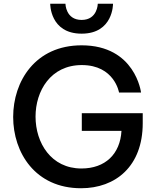

<svg xmlns="http://www.w3.org/2000/svg" viewBox="-20 -991 825 1021"><path d="M414 -812C583 -812 581 -971 581 -971H500C500 -971 499 -885 414 -885C329 -885 328 -971 328 -971H247C247 -971 245 -812 414 -812ZM411 10C595 10 739 -107 739 -336V-389H415V-295H626C619 -172 540 -95 413 -95C252 -95 169 -231 169 -371C169 -507 249 -645 415 -645C589 -645 613 -499 613 -499H730C730 -499 700 -750 414 -750C167 -750 50 -558 50 -369C50 -180 167 10 411 10Z"/></svg>

Font: Be Vietnam Pro Medium
Style: Regular
Weight: 500
Designer: Lam Bao, Tony Le, Vietanh Nguyen
Foundry: Yellow Type Foundry
Version: Version 1.002